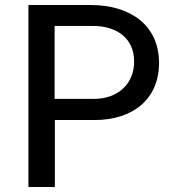

<svg xmlns="http://www.w3.org/2000/svg" viewBox="-20 -743 685 763"><path d="M93 0H198V-266H356C508 -266 612 -349 612 -493C612 -643 497 -723 342 -723H93ZM197 -350V-640H349C445 -640 513 -590 513 -499C513 -408 447 -350 353 -350Z"/></svg>

Font: United Sans Medium
Style: Regular
Weight: 500
Designer: Pablo Impallari, Rodrigo Fuenzalida (Modified by Dan O. Williams)
Version: Version 1.000;PS 001.000;hotconv 1.0.88;makeotf.lib2.5.64775